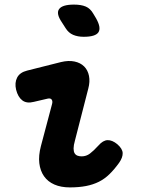

<svg xmlns="http://www.w3.org/2000/svg" viewBox="-20 -805 640 835"><path d="M127 -362Q96 -354 77 -368.5Q58 -383 50 -415Q43 -445 54.5 -467.5Q66 -490 98 -498L245 -535Q278 -543 304 -537.5Q330 -532 346 -516Q362 -500 367 -475Q372 -450 364 -420L306 -194Q300 -173 300 -159.5Q300 -146 304.5 -138.5Q309 -131 317 -128Q325 -125 335 -125Q355 -125 371 -137Q387 -149 408 -172Q428 -195 448 -195.5Q468 -196 490 -178Q513 -158 513.5 -139Q514 -120 498 -97Q477 -68 456 -47.5Q435 -27 410 -14.5Q385 -2 354 4Q323 10 284 10Q245 10 216.5 -2.5Q188 -15 171.5 -38.5Q155 -62 151 -95Q147 -128 158 -170L206 -351Q210 -364 205 -371.5Q200 -379 187 -376ZM265 -683 249 -708Q223 -746 237 -765.5Q251 -785 302 -785Q333 -785 353 -776.5Q373 -768 386 -745L398 -725Q421 -684 408 -664.5Q395 -645 344 -645Q318 -645 298 -653.5Q278 -662 265 -683Z"/></svg>

Font: Maple Mono NL ExtraBold
Style: Italic
Weight: 800
Italic angle: -10°
Monospace: yes
Designer: subframe7536
Version: Version 7.000